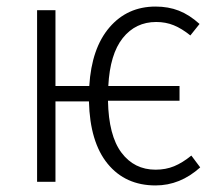

<svg xmlns="http://www.w3.org/2000/svg" viewBox="-20 -554 665 585"><path d="M590 -44Q529 11 454 11Q362 11 308 -55Q254 -121 251 -245H149V0H93V-523H149V-292H252Q259 -407 313.5 -470.5Q368 -534 454 -534Q493 -534 525 -521.5Q557 -509 588 -481L560 -446Q534 -467 509.5 -477Q485 -487 456 -487Q393 -487 354 -438Q315 -389 310 -292H527V-247H309Q311 -141 350 -89Q389 -37 454 -37Q485 -37 510.5 -47.5Q536 -58 563 -80Z"/></svg>

Font: Fira Sans Condensed Light
Style: Regular
Weight: 300
Width: 3
Designer: bBox Type GmbH & Carrois Corporate GbR & Edenspiekermann AG
Foundry: bBox Type GmbH & Carrois Corporate GbR & Edenspiekermann AG
Version: Version 4.301